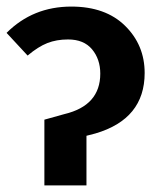

<svg xmlns="http://www.w3.org/2000/svg" viewBox="-20 -564 493 584"><path d="M243 0H115V-200L176 -217Q285 -243 285 -340Q285 -384 260 -414Q235 -444 187 -444Q152 -444 124 -433Q96 -422 64 -395L0 -464Q80 -544 197 -544Q301 -544 360.5 -485.5Q420 -427 420 -342Q420 -202 270 -158L243 -151Z"/></svg>

Font: Trujillo Medium
Style: Regular
Weight: 500
Designer: Fira Sans original fonts by bBox Type GmbH, Carrois Corporate GbR, & Edenspiekermann AG / Changes by Cristiano Sobral
Foundry: Fira Sans original fonts by bBox Type GmbH, Carrois Corporate GbR, & Edenspiekermann AG / Changes by Cristiano Sobral
Version: Version 4.301;October 17, 2021;FontCreator 14.0.0.2814 64-bi